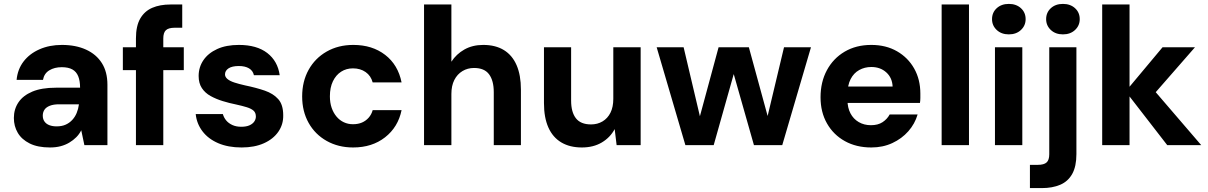

<svg xmlns="http://www.w3.org/2000/svg" viewBox="-20 -743 6183 983"><path d="M236 12Q173 12 132 -8.5Q91 -29 71 -63Q51 -97 51 -139Q51 -184 74.5 -219Q98 -254 145.5 -274Q193 -294 266 -294H390Q390 -329 380.5 -352.5Q371 -376 350.5 -387.5Q330 -399 296 -399Q259 -399 232.5 -383Q206 -367 200 -334H65Q70 -388 100.5 -428Q131 -468 182 -490.5Q233 -513 297 -513Q368 -513 420.5 -489Q473 -465 501.5 -420Q530 -375 530 -309V0H412L396 -76Q386 -56 370.5 -40.5Q355 -25 335 -13Q315 -1 290.5 5.5Q266 12 236 12ZM270 -96Q296 -96 315.5 -104.5Q335 -113 349.5 -128.5Q364 -144 372.5 -164.5Q381 -185 384 -208V-209H282Q254 -209 235 -201.5Q216 -194 207.5 -181Q199 -168 199 -151Q199 -133 208 -120.5Q217 -108 233 -102Q249 -96 270 -96Z M676 0V-546Q676 -610 698 -648Q720 -686 759.5 -703Q799 -720 853 -720H913V-601H875Q843 -601 829.5 -588.5Q816 -576 816 -546V0ZM609 -384V-501H921V-384Z M1217 12Q1148 12 1097 -10Q1046 -32 1016.5 -71Q987 -110 982 -159H1121Q1126 -141 1138 -126.5Q1150 -112 1169.5 -103Q1189 -94 1215 -94Q1241 -94 1257.5 -101.5Q1274 -109 1282 -121Q1290 -133 1290 -146Q1290 -166 1278 -176.5Q1266 -187 1243.5 -194Q1221 -201 1189 -208Q1154 -215 1120 -225.5Q1086 -236 1058 -251.5Q1030 -267 1013.5 -292Q997 -317 997 -354Q997 -399 1021.5 -435Q1046 -471 1092 -492Q1138 -513 1203 -513Q1295 -513 1348.5 -471.5Q1402 -430 1412 -358H1280Q1275 -381 1255 -393Q1235 -405 1203 -405Q1168 -405 1150 -393Q1132 -381 1132 -362Q1132 -349 1144.5 -338.5Q1157 -328 1180 -320.5Q1203 -313 1234 -306Q1292 -294 1335.5 -279Q1379 -264 1404.5 -235.5Q1430 -207 1430 -153Q1431 -106 1405 -68.5Q1379 -31 1331 -9.5Q1283 12 1217 12Z M1788 12Q1712 12 1652.5 -21.5Q1593 -55 1560 -114Q1527 -173 1527 -249Q1527 -326 1560 -385.5Q1593 -445 1652.5 -479Q1712 -513 1789 -513Q1886 -513 1952 -462Q2018 -411 2036 -321H1888Q1879 -355 1852 -374Q1825 -393 1787 -393Q1753 -393 1726.5 -376Q1700 -359 1684.5 -327Q1669 -295 1669 -250Q1669 -217 1678 -191Q1687 -165 1703 -146Q1719 -127 1740.5 -117Q1762 -107 1787 -107Q1813 -107 1833 -115.5Q1853 -124 1867.5 -140.5Q1882 -157 1888 -179H2036Q2018 -92 1951.5 -40Q1885 12 1788 12Z M2151 0V-720H2291V-427Q2316 -466 2357.5 -489.5Q2399 -513 2454 -513Q2517 -513 2560 -486.5Q2603 -460 2625 -409Q2647 -358 2647 -284V0H2508V-271Q2508 -330 2484 -362.5Q2460 -395 2407 -395Q2374 -395 2347.5 -379Q2321 -363 2306 -333.5Q2291 -304 2291 -262V0Z M2959 12Q2897 12 2853.5 -14Q2810 -40 2787.5 -90.5Q2765 -141 2765 -215V-501H2904V-228Q2904 -169 2928.5 -137.5Q2953 -106 3006 -106Q3039 -106 3065 -121.5Q3091 -137 3105.5 -166Q3120 -195 3120 -237V-501H3260V0H3137L3127 -82Q3104 -39 3061 -13.5Q3018 12 2959 12Z M3489 0 3342 -501H3480L3577 -90L3548 -91L3659 -501H3814L3926 -91L3896 -90L3994 -501H4132L3985 0H3840L3720 -422H3753L3634 0Z M4441 12Q4364 12 4305.5 -20.5Q4247 -53 4214 -111Q4181 -169 4181 -245Q4181 -323 4213.5 -383.5Q4246 -444 4304.5 -478.5Q4363 -513 4441 -513Q4516 -513 4572.5 -480.5Q4629 -448 4660.5 -392Q4692 -336 4692 -264Q4692 -254 4692 -241.5Q4692 -229 4690 -216H4280V-300H4550Q4548 -345 4517.5 -372.5Q4487 -400 4441 -400Q4407 -400 4379 -384.5Q4351 -369 4335 -338Q4319 -307 4319 -260V-230Q4319 -192 4334 -163Q4349 -134 4376.5 -118Q4404 -102 4439 -102Q4475 -102 4498.5 -117.5Q4522 -133 4535 -157H4678Q4664 -109 4630.5 -71Q4597 -33 4548.5 -10.5Q4500 12 4441 12Z M4801 0V-720H4941V0Z M5074 0V-501H5214V0ZM5145 -567Q5107 -567 5083 -589.5Q5059 -612 5059 -645Q5059 -679 5083 -701Q5107 -723 5145 -723Q5183 -723 5207 -701Q5231 -679 5231 -645Q5231 -612 5207 -589.5Q5183 -567 5145 -567Z M5253 220V101H5293Q5325 101 5338.5 88.5Q5352 76 5352 47V-501H5491V46Q5491 109 5469.5 147.5Q5448 186 5408 203Q5368 220 5314 220ZM5422 -567Q5384 -567 5360 -589.5Q5336 -612 5336 -645Q5336 -679 5360 -701Q5384 -723 5422 -723Q5460 -723 5484 -701Q5508 -679 5508 -645Q5508 -612 5484 -589.5Q5460 -567 5422 -567Z M5956 0 5743 -275 5932 -501H6098L5849 -216V-327L6130 0ZM5623 0V-720H5763V0Z"/></svg>

Font: DM Sans 18pt ExtraBold
Style: Regular
Weight: 800
Designer: Colophon Foundry, Jonny Pinhorn
Foundry: Colophon Foundry
Version: Version 4.004;gftools[0.9.30]